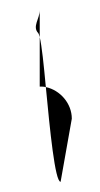

<svg xmlns="http://www.w3.org/2000/svg" viewBox="-20 -545 197 377"><path d="M55 -480C56 -479 57 -476 58 -472V-525C58 -508 43 -493 55 -480ZM58 -375V-472C62 -456 66 -417 70 -374C66 -375 62 -375 58 -375ZM70 -374C78 -290 88 -188 99 -188L121 -312C121 -342 98 -368 70 -374Z"/></svg>

Font: bitstorm
Style: exext
Weight: 400
Version: Version 0.2